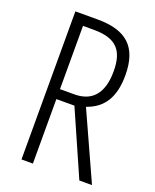

<svg xmlns="http://www.w3.org/2000/svg" viewBox="-135 -792 702 870"><g transform="rotate(20 216.5 -357.0)"><path d="M184 -714H76V0H131V-311H218L355 0H416L269 -324C351 -352 388 -416 388 -519C388 -658 319 -714 184 -714ZM183 -664C289 -664 332 -621 332 -518C332 -407 282 -359 200 -359H131V-664Z"/></g></svg>

Font: Noto Sans Devanagari ExtraCondensed Light
Style: Regular
Weight: 300
Width: 2
Designer: Jelle Bosma - Monotype Design Team
Foundry: Monotype Imaging Inc.
Version: Version 2.004